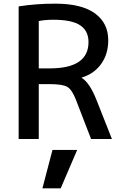

<svg xmlns="http://www.w3.org/2000/svg" viewBox="-20 -760 674 1050"><path d="M212 270 267 60H402L312 270ZM192 -300V0H82V-725Q176 -740 282 -740Q426 -740 499 -687Q572 -634 572 -540Q572 -464 533 -410Q494 -356 427 -336V-334Q470 -308 507 -215L592 0H478L395 -215Q374 -269 348.5 -284.5Q323 -300 252 -300ZM192 -386H252Q464 -386 464 -530Q464 -591 418.5 -621.5Q373 -652 272 -652Q227 -652 192 -645Z"/></svg>

Font: M PLUS 1p Medium
Style: Regular
Weight: 500
Version: Version 1.062